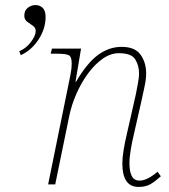

<svg xmlns="http://www.w3.org/2000/svg" viewBox="-20 -728 667 758"><path d="M527 10Q463 10 463 -83Q463 -106 468 -136Q473 -166 481 -200L511 -332Q513 -339 517 -359Q521 -379 525 -401.5Q529 -424 529 -438Q529 -469 514 -493.5Q499 -518 449 -518Q417 -518 386 -496.5Q355 -475 328 -438.5Q301 -402 281.5 -357.5Q262 -313 253 -268L198 0H170L258 -432Q260 -441 261.5 -453.5Q263 -466 263 -479Q263 -503 252.5 -509.5Q242 -516 202 -516H180L185 -536H300L278 -405H280Q324 -480 367.5 -511.5Q411 -543 460 -543Q513 -543 535 -512Q557 -481 557 -438Q557 -415 550.5 -385.5Q544 -356 539 -332L509 -200Q502 -171 496.5 -139Q491 -107 491 -83Q491 -52 500 -33.5Q509 -15 531 -15Q561 -15 602 -50L615 -32Q594 -13 575 -1.5Q556 10 527 10ZM56 -526Q82 -536 101.5 -561.5Q121 -587 121 -606Q121 -619 109.5 -626.5Q98 -634 87 -642.5Q76 -651 76 -666Q76 -687 90 -697.5Q104 -708 120 -708Q137 -708 148.5 -697Q160 -686 160 -661Q160 -615 132.5 -572.5Q105 -530 62 -510Z"/></svg>

Font: Noto Serif Thin
Style: Italic
Weight: 100
Italic angle: -12°
Designer: Monotype Design Team
Foundry: Monotype Imaging Inc.
Version: Version 2.014; ttfautohint (v1.8.4.7-5d5b)